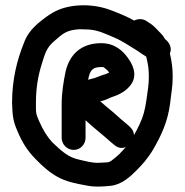

<svg xmlns="http://www.w3.org/2000/svg" viewBox="-20 -692 689 716"><path d="M525.3 -480.8C532.5 -450.3 535 -436.4 535 -405C535 -373.7 530.9 -356.3 526.2 -320.3C520.7 -280.6 514.1 -257.5 499.9 -227.1C487.3 -200.3 467.6 -164.6 451.4 -145.7L424.3 -116.7C417.1 -110 407.2 -101.6 396.1 -93.1C384.8 -85.2 381 -86.6 348.7 -85C325.3 -83.7 303.6 -90.2 276.2 -96.4C233.9 -104.9 208 -130.1 175.7 -160.7C155.9 -181.9 141.3 -205.6 126.8 -238.2C113 -269.2 114 -269.2 114 -309C114 -363.1 121.8 -408.1 134.9 -450.6C147.8 -492.6 153.5 -513.4 179.6 -536.3C214.6 -567.4 227.7 -579.9 276.7 -583C286.5 -583 299.3 -582.6 309.5 -582C347 -579.7 372.5 -566 406.4 -551.9C435.4 -539.8 461.8 -521.1 493.6 -501.9C502.7 -495.7 511.3 -489.1 525.3 -480.8ZM613.6 -492.5C623.1 -515.8 609.4 -535.7 596 -545.6C591.3 -553.7 586.4 -560.9 579.3 -568C564.9 -581.3 558.2 -593.9 534.3 -608.2L525.9 -613.8C511.8 -623.2 493.2 -622.2 480.7 -615.2C451.9 -631 419.2 -644.8 386.4 -656.5C320.2 -680.2 232.9 -678 176.4 -644.6C160.5 -635.5 142.5 -622.2 120.7 -604C96.2 -582.4 79.1 -559.7 69.6 -532.8C44.2 -470.3 25 -397 25 -308.5C26.8 -263.3 27.3 -243.6 45 -203.2C62.6 -161.2 82 -129.9 113.1 -98.5C136.7 -73.8 168.9 -44.3 204.2 -27.4C235.5 -12.5 267.8 -6.8 300.9 -0.5C332.4 6.1 364.6 4 392.6 0.9C434.3 -3.1 467.6 -35.3 486.7 -54.3C511 -78.6 530.8 -100.3 551.6 -135.4C580.4 -185.3 605.8 -236.8 614.8 -309.2C618.3 -344.8 624 -366.7 624 -405C624 -441 620.3 -462.4 613.6 -492.5ZM308.6 -394.5C315.2 -428.4 323.2 -442 357.5 -442C362.3 -442 364.9 -441.9 366.1 -441.7C376.6 -433.8 382.6 -428.7 387.2 -421.4C384 -419.7 381.3 -418.5 374.1 -415.7C348.5 -408.5 338.6 -401.1 319.5 -397.6C315.7 -396.9 312.1 -395.5 308.6 -394.5ZM299 -178V-243.6C329.7 -214.8 364.8 -188.2 394.2 -161.5C394.4 -161.3 394.8 -160.9 395.2 -160.6L405.4 -152.3C447.3 -113.1 508.1 -179.1 464.8 -218.5L453.4 -228.9C436.1 -243.3 425.9 -251.8 410.4 -266C392.3 -282.5 379 -291.5 362.6 -306.7C358.7 -310 358 -310.6 353.9 -314.3C379.1 -319.3 386.6 -327.2 400.2 -331.1C427.5 -339.7 452.2 -354.2 468.2 -376.3C496.2 -414.8 471 -456.8 457.3 -475.5C438.4 -502.6 407.5 -531 357.5 -531C281.2 -531 239.2 -487.4 224.6 -425.3C217 -387.6 210 -348.7 210 -303V-178C210 -153.2 230.2 -133 255 -133C281 -133 299 -155 299 -178Z"/></svg>

Font: Just Breathe
Style: Bd
Weight: 400
Foundry: Cannot Into Space Fonts
Version: Version 0.72